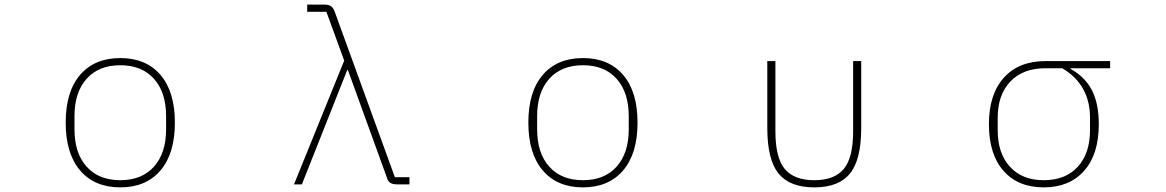

<svg xmlns="http://www.w3.org/2000/svg" viewBox="-20 -797 5040 830"><path d="M264 -267Q264 -401 326.5 -473.5Q389 -546 500 -546Q611 -546 673.5 -473.5Q736 -401 736 -267Q736 -133 673.5 -60Q611 13 500 13Q389 13 326.5 -60Q264 -133 264 -267ZM698 -238V-295Q698 -398 645.5 -456.5Q593 -515 500 -515Q407 -515 354.5 -456.5Q302 -398 302 -295V-238Q302 -135 354.5 -76.5Q407 -18 500 -18Q593 -18 645.5 -76.5Q698 -135 698 -238Z M1251 0 1468 -535 1391 -746H1308V-777H1383Q1401 -777 1410.5 -770.5Q1420 -764 1426 -749L1687 -31H1750V0H1697Q1678 0 1667.5 -6.5Q1657 -13 1653 -28L1484 -494H1481L1285 0Z M2264 -267Q2264 -401 2326.5 -473.5Q2389 -546 2500 -546Q2611 -546 2673.5 -473.5Q2736 -401 2736 -267Q2736 -133 2673.5 -60Q2611 13 2500 13Q2389 13 2326.5 -60Q2264 -133 2264 -267ZM2698 -238V-295Q2698 -398 2645.5 -456.5Q2593 -515 2500 -515Q2407 -515 2354.5 -456.5Q2302 -398 2302 -295V-238Q2302 -135 2354.5 -76.5Q2407 -18 2500 -18Q2593 -18 2645.5 -76.5Q2698 -135 2698 -238Z M3297 -244V-533H3332V-230Q3332 -115 3372.5 -66.5Q3413 -18 3500 -18Q3587 -18 3627.5 -66.5Q3668 -115 3668 -230V-533H3703V-244Q3703 -107 3654.5 -47Q3606 13 3500 13Q3394 13 3345.5 -47Q3297 -107 3297 -244Z M4255 -260Q4255 -389 4319.5 -461Q4384 -533 4500 -533H4779V-502H4608V-499Q4670 -465 4700 -407.5Q4730 -350 4730 -260Q4730 -130 4666.5 -58.5Q4603 13 4492 13Q4381 13 4318 -58.5Q4255 -130 4255 -260ZM4692 -234V-288Q4692 -431 4572 -502H4500Q4402 -502 4347.5 -444.5Q4293 -387 4293 -288V-234Q4293 -134 4346 -76Q4399 -18 4492 -18Q4586 -18 4639 -76Q4692 -134 4692 -234Z"/></svg>

Font: IBM Plex Sans JP ExtraLight
Style: Regular
Weight: 200
Designer: Mike Abbink; Paul van der Laan; Pieter van Rosmalen; Wujin Sim; Yejin Wi; Jinhee Kim; Boomi Park; Yona Kim; Kichan Ma
Foundry: Sandoll Inc.
Version: Version 1.001